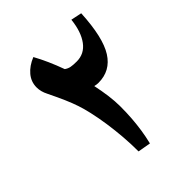

<svg xmlns="http://www.w3.org/2000/svg" viewBox="-173 -699 800 800"><g transform="rotate(-45 226.5 -299.0)"><path d="M246 0 189 -10Q189 -55 185.5 -98Q182 -141 176 -182.5Q170 -224 161 -264Q154 -295 145.5 -320.5Q137 -346 124 -376Q111 -406 90 -449Q77 -474 77 -499Q77 -532 98.5 -557.5Q120 -583 157 -598Q188 -542 214 -470Q225 -462 237.5 -459.5Q250 -457 272 -457Q317 -457 344.5 -494Q372 -531 379 -596L427 -586Q420 -450 382 -390Q344 -330 273 -330Q263 -330 251 -333Q259 -295 263.5 -261Q268 -227 268 -196Q268 -158 265.5 -125.5Q263 -93 258.5 -63Q254 -33 246 0Z"/></g></svg>

Font: Noto Naskh Arabic
Style: Regular
Weight: 400
Designer: Monotype Design Team, David Williams, Mohamad Dakak and Nizar Qandah
Foundry: Monotype Imaging Inc.
Version: Version 2.013